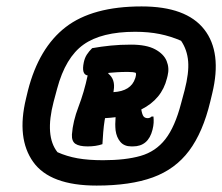

<svg xmlns="http://www.w3.org/2000/svg" viewBox="-20 -780 692 598"><path d="M421 -760Q560 -760 616 -688.5Q672 -617 641 -489L635 -464Q612 -368 569 -310.5Q526 -253 456 -227.5Q386 -202 281 -202Q136 -202 83.5 -275.5Q31 -349 61 -473L67 -498Q101 -631 184.5 -695.5Q268 -760 421 -760ZM401 -681Q296 -681 240 -641Q184 -601 158 -504L147 -463Q119 -356 159 -306Q188 -293 221.5 -287Q255 -281 301 -281Q371 -281 418 -294.5Q465 -308 495 -346.5Q525 -385 544 -458L555 -499Q569 -553 566 -589Q563 -625 544 -653Q512 -667 477.5 -674Q443 -681 401 -681ZM388 -641Q436 -641 463 -626.5Q490 -612 499 -590Q508 -568 502 -544L500 -536Q484 -471 420 -439Q423 -422 427.5 -417Q432 -412 440 -412Q447 -412 452 -417H458Q459 -407 458.5 -397.5Q458 -388 455 -376Q442 -324 394 -324H389Q367 -324 355 -338Q343 -352 340 -374Q339 -384 339 -393.5Q339 -403 340 -415Q324 -413 307 -412Q307 -409 306 -406Q303 -387 301.5 -368Q300 -349 299 -331Q279 -324 253 -324Q227 -324 215 -332Q203 -340 204 -361Q207 -402 224.5 -447.5Q242 -493 253 -545Q233 -548 241 -586Q244 -600 250.5 -610Q257 -620 267 -630Q295 -635 324.5 -638Q354 -641 388 -641ZM334 -498Q334 -495 333 -493Q388 -496 401 -536L402 -539Q403 -542 403.5 -546Q404 -550 403 -553Q396 -556 378 -556Q359 -556 344 -555Q329 -554 318 -553L317 -551Q340 -533 334 -498Z"/></svg>

Font: Recursive Sn Csl St XBk
Style: Italic
Weight: 1000
Italic angle: -15°
Version: Version 1.085;hotconv 1.1.0;makeotfexe 2.6.0; ttfautohint (v